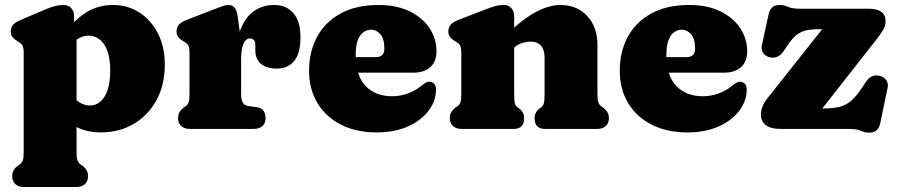

<svg xmlns="http://www.w3.org/2000/svg" viewBox="-20 -517 3600 770"><path d="M277 -452V-407L287 -388V91Q287 116.5 290.8 126Q294.5 135.5 301 141L308 146Q320 154 326.5 164.5Q333 175 333 190Q333 210 320.5 221.5Q308 233 286 233H76Q54.5 233 41.8 221.5Q29 210 29 190Q29 175 35.5 164.5Q42 154 54 146L61 141Q68 135.5 71.5 126Q75 116.5 75 91V-305Q75 -327.5 69.5 -335.8Q64 -344 55 -349L48 -353Q37 -360 30 -368.5Q23 -377 23 -391Q23 -407 32.5 -417.5Q42 -428 63 -437L159 -478Q184 -488.5 200.8 -492.8Q217.5 -497 236 -497Q255 -497 266 -484.2Q277 -471.5 277 -452ZM250 -307 214 -347Q257 -417 310.5 -457Q364 -497 433 -497Q492.5 -497 539.5 -466.5Q586.5 -436 613.8 -382.2Q641 -328.5 641 -258Q641 -176.5 607.5 -115.2Q574 -54 516 -20Q458 14 385 14Q324.5 14 279.2 -11.8Q234 -37.5 201 -90L258 -156Q277 -120 297.5 -107Q318 -94 341 -94Q365 -94 383.2 -110Q401.5 -126 411.8 -157.2Q422 -188.5 422 -234Q422 -282 410.5 -313Q399 -344 379.2 -359Q359.5 -374 335 -374Q309.5 -374 288 -358.2Q266.5 -342.5 250 -307Z M924 -264Q924 -345 943.8 -396.5Q963.5 -448 998.5 -472.5Q1033.5 -497 1079 -497Q1128 -497 1156.5 -464.5Q1185 -432 1185 -367Q1185 -302 1159.2 -272Q1133.5 -242 1091.5 -242Q1048 -242 1026 -261.5Q1004 -281 1004 -314.5V-336Q1004 -350 998 -356.5Q992 -363 982 -363Q972 -363 964 -353.8Q956 -344.5 951.5 -325.8Q947 -307 947 -279ZM934 -446 947 -348V-142Q947 -118.5 953.2 -106.5Q959.5 -94.5 975 -92L1010 -87Q1029 -84.5 1037 -72.5Q1045 -60.5 1045 -43Q1045 -23 1032.5 -11.5Q1020 0 998 0H741Q719.5 0 706.8 -11.5Q694 -23 694 -43Q694 -58 700.5 -68.2Q707 -78.5 719 -87L726 -92Q733 -97 736.5 -106.8Q740 -116.5 740 -142V-305Q740 -327.5 734.5 -335.8Q729 -344 720 -349L713 -353Q702 -359.5 695 -368.2Q688 -377 688 -391Q688 -407 697.5 -418Q707 -429 728 -437L834 -478Q856 -486.5 870.8 -491.8Q885.5 -497 897 -497Q912 -497 921.2 -486Q930.5 -475 934 -446Z M1730.5 -311Q1730.5 -270 1705.8 -247.8Q1681 -225.5 1636.5 -225.5H1355V-288H1487.5Q1521.5 -288 1521.5 -321.5Q1521.5 -362 1505.2 -380Q1489 -398 1468.5 -398Q1452 -398 1437.8 -388Q1423.5 -378 1415 -356.2Q1406.5 -334.5 1406.5 -298.5Q1406.5 -213.5 1446.2 -172.2Q1486 -131 1552.5 -131Q1583 -131 1612.5 -141Q1642 -151 1666 -170Q1680.5 -181.5 1688.5 -185.8Q1696.5 -190 1704 -189Q1713 -188.5 1720.8 -181.5Q1728.5 -174.5 1728.5 -157Q1728.5 -112.5 1699.2 -73.5Q1670 -34.5 1616.8 -10.2Q1563.5 14 1490.5 14Q1408.5 14 1347.5 -17Q1286.5 -48 1253 -103.8Q1219.5 -159.5 1219.5 -233Q1219.5 -309.5 1251.5 -369Q1283.5 -428.5 1345.8 -462.8Q1408 -497 1498.5 -497Q1571 -497 1623 -471.5Q1675 -446 1702.8 -403.8Q1730.5 -361.5 1730.5 -311Z M2042 -452V-142Q2042 -113.5 2044.8 -103Q2047.5 -92.5 2055 -87L2063 -81Q2082 -67 2082 -43Q2082 0 2040 0H1831Q1809.5 0 1796.8 -11.5Q1784 -23 1784 -43Q1784 -58 1790.5 -68.5Q1797 -79 1809 -87L1816 -92Q1823 -97.5 1826.5 -107Q1830 -116.5 1830 -142V-305Q1830 -327.5 1824.5 -335.8Q1819 -344 1810 -349L1803 -353Q1792 -360 1785 -368.5Q1778 -377 1778 -391Q1778 -407 1787.5 -418Q1797 -429 1818 -437L1924 -478Q1949.5 -488 1966 -492.5Q1982.5 -497 2001 -497Q2020 -497 2031 -484.2Q2042 -471.5 2042 -452ZM2024 -310 1986 -354 2009 -376Q2079.5 -443.5 2131.5 -470.2Q2183.5 -497 2227 -497Q2294 -497 2335 -452.8Q2376 -408.5 2376 -337V-142Q2376 -116.5 2379.5 -106.8Q2383 -97 2390 -92L2397 -87Q2409 -78 2415.5 -68Q2422 -58 2422 -43Q2422 -23 2409.5 -11.5Q2397 0 2375 0H2166Q2124 0 2124 -43Q2124 -67 2143 -81L2151 -87Q2158.5 -92.5 2161.2 -103Q2164 -113.5 2164 -142V-286Q2164 -317 2149.8 -333.5Q2135.5 -350 2109 -350Q2092.5 -350 2075 -345Q2057.5 -340 2041 -325Z M2976.5 -311Q2976.5 -270 2951.8 -247.8Q2927 -225.5 2882.5 -225.5H2601V-288H2733.5Q2767.5 -288 2767.5 -321.5Q2767.5 -362 2751.2 -380Q2735 -398 2714.5 -398Q2698 -398 2683.8 -388Q2669.5 -378 2661 -356.2Q2652.5 -334.5 2652.5 -298.5Q2652.5 -213.5 2692.2 -172.2Q2732 -131 2798.5 -131Q2829 -131 2858.5 -141Q2888 -151 2912 -170Q2926.5 -181.5 2934.5 -185.8Q2942.5 -190 2950 -189Q2959 -188.5 2966.8 -181.5Q2974.5 -174.5 2974.5 -157Q2974.5 -112.5 2945.2 -73.5Q2916 -34.5 2862.8 -10.2Q2809.5 14 2736.5 14Q2654.5 14 2593.5 -17Q2532.5 -48 2499 -103.8Q2465.5 -159.5 2465.5 -233Q2465.5 -309.5 2497.5 -369Q2529.5 -428.5 2591.8 -462.8Q2654 -497 2744.5 -497Q2817 -497 2869 -471.5Q2921 -446 2948.8 -403.8Q2976.5 -361.5 2976.5 -311Z M3497.5 -362 3237 -30 3216 -82H3278Q3316 -82 3342.5 -87.5Q3369 -93 3391 -110.8Q3413 -128.5 3437 -165L3453 -189Q3463 -204.5 3477.2 -210.8Q3491.5 -217 3507 -213Q3526.5 -208 3535 -194.8Q3543.5 -181.5 3539.5 -164L3510 -22.5Q3506 -4 3495.2 5.5Q3484.5 15 3466 15Q3447.5 15 3432.2 7.5Q3417 0 3383 0H3112Q3069 0 3050.2 -16Q3031.5 -32 3031.5 -56Q3031.5 -74 3038 -90Q3044.5 -106 3055.5 -120L3318.5 -452L3345 -400H3265.5Q3235 -400 3213.5 -395.2Q3192 -390.5 3174.8 -377Q3157.5 -363.5 3139.5 -337L3122 -311Q3112 -296 3097.8 -289.8Q3083.5 -283.5 3068 -287Q3048.5 -292 3040.2 -305.2Q3032 -318.5 3035.5 -336L3062.5 -459.5Q3066.5 -478.5 3077.2 -487.8Q3088 -497 3106.5 -497Q3125 -497 3140.5 -489.5Q3156 -482 3189.5 -482H3463.5Q3497.5 -482 3514.5 -469.5Q3531.5 -457 3531.5 -432Q3531.5 -415.5 3523.2 -399.8Q3515 -384 3497.5 -362Z"/></svg>

Font: Fraunces SuperSoft Wonky
Style: Regular
Weight: 900
Version: Version 1.000;[b76b70a41]